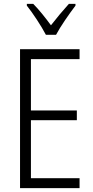

<svg xmlns="http://www.w3.org/2000/svg" viewBox="-20 -967 480 987"><path d="M216 -788H268C292 -833 336 -896 368 -938V-947H334C300 -909 273 -877 242 -837C214 -875 180 -918 151 -947H118V-938C149 -899 192 -834 216 -788ZM389 0V-51H139V-349H375V-399H139V-663H389V-714H83V0Z"/></svg>

Font: Noto Sans Gujarati Condensed Light
Style: Regular
Weight: 300
Width: 3
Designer: Jelle Bosma - Monotype Design Team, Universal Thirst
Foundry: Monotype Imaging Inc.
Version: Version 2.106